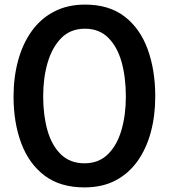

<svg xmlns="http://www.w3.org/2000/svg" viewBox="-20 -802 736 836"><path d="M348 14Q242 14 174 -37.5Q106 -89 72.5 -178.5Q39 -268 39 -381Q39 -466 59 -539Q79 -612 118 -666.5Q157 -721 215.5 -751.5Q274 -782 350 -782Q455 -782 522.5 -730Q590 -678 623 -587.5Q656 -497 656 -382Q656 -298 636.5 -226Q617 -154 578.5 -100Q540 -46 482.5 -16Q425 14 348 14ZM348 -91Q410 -91 450 -130.5Q490 -170 509 -236Q528 -302 528 -381Q528 -465 509.5 -531.5Q491 -598 451.5 -637.5Q412 -677 350 -677Q287 -677 247 -636.5Q207 -596 187.5 -529.5Q168 -463 168 -382Q168 -301 186.5 -235Q205 -169 245 -130Q285 -91 348 -91Z"/></svg>

Font: Yaldevi SemiBold
Style: Regular
Weight: 600
Designer: Sol Matas, Rajitha Manaperi, Kosala Senevirathne
Foundry: Mooniak
Version: Version 1.100